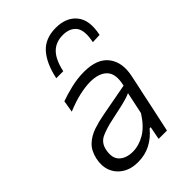

<svg xmlns="http://www.w3.org/2000/svg" viewBox="-226 -862 970 970"><g transform="rotate(-45 259.0 -377.0)"><path d="M173 10Q124 10 89.8 -11.8Q55.5 -33.5 41.2 -70.2Q27 -107 37 -152.5Q47.5 -199 75 -224.5Q102.5 -250 140.5 -262.8Q178.5 -275.5 220 -283L394.5 -315.5Q411 -385 381.5 -416.8Q352 -448.5 288.5 -448.5Q255.5 -448.5 212.2 -439Q169 -429.5 116.5 -407.5L127 -471Q160 -483.5 207.8 -495Q255.5 -506.5 302 -506.5Q397 -506.5 436.2 -454.2Q475.5 -402 457 -318Q452.5 -295.5 446.8 -269.2Q441 -243 434 -210.5L420.5 -146Q413.5 -114 405.8 -78Q398 -42 389 0H329.5L343 -70H335Q304 -32 263.8 -11Q223.5 10 173 10ZM192 -46Q235.5 -46 278.2 -71Q321 -96 358.5 -155L383.5 -273Q374 -268.5 359 -263.5Q344 -258.5 315 -251.5Q286 -244.5 235 -234Q185.5 -224 148.5 -207.8Q111.5 -191.5 103 -149Q92.5 -97 118.5 -71.5Q144.5 -46 192 -46ZM440 -580.5Q455 -652 431.5 -682.8Q408 -713.5 358 -713.5Q308 -713.5 276.8 -682.5Q245.5 -651.5 230.5 -582.5H180.5Q199.5 -671.5 241.5 -718Q283.5 -764.5 359 -764.5Q433.5 -764.5 471.2 -717.8Q509 -671 490 -582.5Z"/></g></svg>

Font: Commissioner Light
Style: Italic
Weight: 300
Italic angle: -12°
Designer: Kostas Bartsokas
Foundry: Kostas Bartsokas
Version: Version 1.000; ttfautohint (v1.8.3)